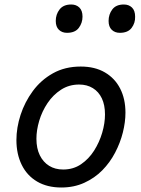

<svg xmlns="http://www.w3.org/2000/svg" viewBox="-20 -815 629 854"><path d="M253 19Q190 19 145 -7.5Q100 -34 76.5 -82Q53 -130 53 -192Q53 -247 71.5 -304Q90 -361 126 -410Q162 -459 215.5 -489Q269 -519 339 -519Q402 -519 446.5 -493Q491 -467 514.5 -421Q538 -375 538 -314Q538 -272 526.5 -226Q515 -180 492 -136Q469 -92 435 -57.5Q401 -23 355 -2Q309 19 253 19ZM261 -61Q306 -61 340.5 -84.5Q375 -108 398.5 -145Q422 -182 434.5 -224.5Q447 -267 447 -306Q447 -348 433 -377.5Q419 -407 393 -423Q367 -439 332 -439Q287 -439 251.5 -416Q216 -393 191.5 -356.5Q167 -320 154.5 -278Q142 -236 142 -198Q142 -155 157 -124.5Q172 -94 198.5 -77.5Q225 -61 261 -61ZM278 -669Q256 -669 242 -682.5Q228 -696 228 -722Q228 -751 245 -773Q262 -795 297 -795Q319 -795 333 -781.5Q347 -768 347 -741Q347 -713 330.5 -691Q314 -669 278 -669ZM513 -669Q491 -669 477 -682.5Q463 -696 463 -722Q463 -751 479.5 -773Q496 -795 531 -795Q553 -795 567 -781.5Q581 -768 581 -741Q582 -713 565.5 -691Q549 -669 513 -669Z"/></svg>

Font: Playwrite IS
Style: Regular
Weight: 400
Designer: Veronika Burian, José Scaglione
Foundry: TypeTogether
Version: Version 1.002